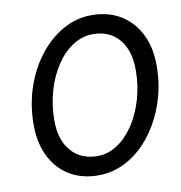

<svg xmlns="http://www.w3.org/2000/svg" viewBox="-81 -786 824 872"><g transform="rotate(-10 331.0 -350.0)"><path d="M304 11Q228 11 171.5 -23Q115 -57 84 -119.5Q53 -182 53 -265Q53 -356 80 -436.5Q107 -517 155 -579Q203 -641 265.5 -676Q328 -711 398 -711Q474 -711 530.5 -677Q587 -643 618.5 -581Q650 -519 650 -435Q650 -344 622.5 -263.5Q595 -183 547.5 -121Q500 -59 437.5 -24Q375 11 304 11ZM315 -76Q363 -76 406 -104Q449 -132 482 -181.5Q515 -231 534 -295.5Q553 -360 553 -432Q553 -522 509 -573.5Q465 -625 388 -625Q340 -625 296.5 -597Q253 -569 220 -519.5Q187 -470 168 -405.5Q149 -341 149 -268Q149 -179 193.5 -127.5Q238 -76 315 -76Z"/></g></svg>

Font: Red Hat Display Medium
Style: Italic
Weight: 500
Italic angle: -12°
Designer: Pentagram, MCKL
Foundry: Pentagram, MCKL
Version: Version 1.023; ttfautohint (v1.8.3)